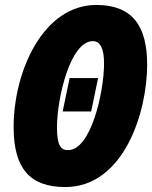

<svg xmlns="http://www.w3.org/2000/svg" viewBox="-20 -745 614 775"><path d="M243 10C480 10 574 -292 574 -484C574 -642 513 -725 369 -725C154 -725 35 -457 35 -232C35 -65 101 10 243 10ZM255 -139C226 -139 210 -156 210 -231C210 -347 263 -579 355 -579C384 -579 400 -550 400 -489C400 -373 347 -139 255 -139ZM233 -295H348L376 -430H261Z"/></svg>

Font: Noto Sans ExtraCondensed Black
Style: Italic
Weight: 900
Width: 2
Italic angle: -12°
Designer: Monotype Design Team
Foundry: Monotype Imaging Inc.
Version: Version 2.013